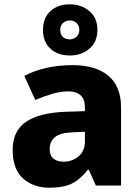

<svg xmlns="http://www.w3.org/2000/svg" viewBox="-20 -863 653 893"><path d="M318 -560Q425 -560 484 -510.5Q543 -461 543 -364V0H426L393 -74H389Q366 -45 341.5 -26Q317 -7 285.5 1.5Q254 10 208 10Q135 10 87 -33Q39 -76 39 -166Q39 -254 100.5 -296Q162 -338 281 -343L375 -346V-362Q375 -402 354.5 -420Q334 -438 298 -438Q262 -438 223 -426.5Q184 -415 144 -398L93 -510Q138 -534 195 -547Q252 -560 318 -560ZM324 -248Q261 -246 236 -225.5Q211 -205 211 -170Q211 -139 229 -125Q247 -111 275 -111Q317 -111 346 -136.5Q375 -162 375 -206V-250ZM305 -605Q249 -605 214.5 -636.5Q180 -668 180 -724Q180 -780 214.5 -811.5Q249 -843 305 -843Q358 -843 395.5 -811.5Q433 -780 433 -725Q433 -668 396 -636.5Q359 -605 305 -605ZM305 -680Q323 -680 336 -692Q349 -704 349 -724Q349 -744 336 -756Q323 -768 305 -768Q286 -768 273 -756Q260 -744 260 -724Q260 -704 271.5 -692Q283 -680 305 -680Z"/></svg>

Font: Noto Sans Cham ExtraBold
Style: Regular
Weight: 800
Version: Version 2.002